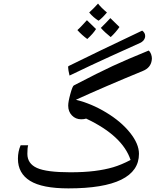

<svg xmlns="http://www.w3.org/2000/svg" viewBox="-20 -1042 889 1072"><path d="M372.1 -80.1Q449.2 -80.1 507.6 -87.4Q565.9 -94.7 611.6 -108.2Q657.2 -121.6 709 -148.9Q664.6 -283.7 460.9 -379.9Q450.2 -376 433.1 -376Q402.3 -376 381.6 -397.5Q360.8 -418.9 360.8 -452.1Q360.8 -474.1 372.8 -517.6Q384.8 -561 392.1 -564.9Q532.7 -638.2 609.9 -673.8Q687 -709.5 810.1 -759.8Q819.3 -752 823.7 -739.3Q828.1 -726.6 828.1 -715.3L827.1 -705.1Q821.3 -663.6 777.8 -646Q563 -557.6 403.8 -484.9Q490.2 -463.9 573 -413.8Q655.8 -363.8 705.8 -301.3Q755.9 -238.8 755.9 -183.1Q755.9 -87.4 657 -38.8Q558.1 9.8 361.8 9.8Q215.8 9.8 147.9 -32.2Q80.1 -74.2 80.1 -155.8Q80.1 -196.3 95.2 -231H137.2Q132.8 -216.3 132.8 -183.1Q132.8 -128.4 186.5 -104.2Q240.2 -80.1 372.1 -80.1ZM368.2 -620.1Q360.4 -652.8 360.4 -666Q360.4 -671.9 362.3 -672.9Q389.6 -687 542.5 -760.7Q695.3 -834.5 773.9 -871.1Q790.5 -858.9 790.5 -841.3L790 -834Q785.2 -812.5 761.2 -801.8Q572.3 -716.8 489.7 -678Q407.2 -639.2 368.2 -620.1ZM647 -891.1Q626 -860.8 598.1 -835Q565.9 -860.4 543 -886.2L571.3 -914.6L596.2 -940.9ZM516.1 -879.9Q500.5 -854.5 467.3 -824.2Q437 -846.2 412.1 -874Q426.3 -886.7 440.4 -902.3Q454.6 -918 465.3 -929.2ZM577.1 -972.2Q549.3 -939.5 530.3 -926.3Q500.5 -944.8 478 -972.2Q504.9 -996.6 527.3 -1022Q543.9 -1000 577.1 -972.2Z"/></svg>

Font: Droid Arabic Naskh Colored
Style: Regular
Weight: 400
Designer: Pascal Zoghbi
Foundry: Ascender Corporation
Version: Version 1.00